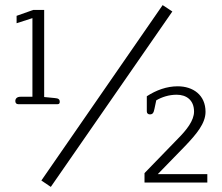

<svg xmlns="http://www.w3.org/2000/svg" viewBox="-20 -715 868 752"><path d="M179 17 655 -670 617 -695 142 -8ZM51 -307H206C212 -307 214 -311 214 -316C214 -326 209 -330 194 -331L153 -335V-676H110L45 -653V-624L107 -644V-336H60C48 -336 40 -330 40 -319C40 -311 45 -307 51 -307ZM546 0H792V-33H598L704 -142C750 -190 785 -232 785 -277C785 -343 736 -377 676 -377C633 -377 592 -362 555 -338V-279C555 -271 560 -267 567 -267C578 -267 582 -273 585 -289L592 -322C614 -335 642 -344 672 -344C710 -344 740 -323 740 -278C740 -243 711 -206 676 -171L546 -37Z"/></svg>

Font: Maitree Light
Style: Regular
Weight: 300
Designer: CadsonDemak Team
Foundry: CadsonDemak
Version: Version 1.000;PS 001.000;hotconv 1.0.88;makeotf.lib2.5.64775